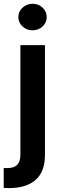

<svg xmlns="http://www.w3.org/2000/svg" viewBox="-41 -782 322 1007"><path d="M182.4 -643.3Q160.6 -623 129.9 -623Q99.1 -623 77.1 -643.3Q55.2 -663.6 55.2 -692.4Q55.2 -721.2 77.1 -741.7Q99.1 -762.2 129.9 -762.2Q160.6 -762.2 182.4 -741.7Q204.1 -721.2 204.1 -692.4Q204.1 -663.6 182.4 -643.3ZM65.9 -545.4H194.8V31.2Q194.8 118.2 145.8 161.4Q96.7 204.6 4.9 204.6Q-2.9 204.6 -21.5 203.6V99.1Q-14.2 99.6 -2.9 99.6Q33.2 99.6 49.6 82Q65.9 64.5 65.9 29.3Z"/></svg>

Font: Interop SemBd
Style: Regular
Weight: 600
Designer: Rasmus Andersson, Google, Jang Haemin
Foundry: jhaemin
Version: Version 1.007